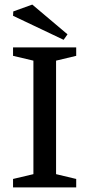

<svg xmlns="http://www.w3.org/2000/svg" viewBox="-20 -819 390 839"><path d="M37 0V-37L126 -58V-554L37 -575V-612H313V-575L225 -554V-58L313 -37V0ZM258 -645 37 -750 38 -769 121 -799 275 -669Z"/></svg>

Font: Manuale Medium
Style: Regular
Weight: 500
Designer: Eduardo Tunni / Pablo Cosgaya
Foundry: Eduardo Tunni / Pablo Cosgaya
Version: Version 1.002